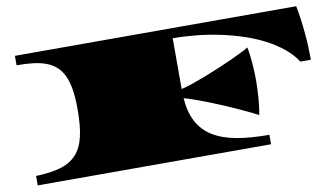

<svg xmlns="http://www.w3.org/2000/svg" viewBox="-67 -775 1592 920"><g transform="rotate(-10 729.0 -315.0)"><path d="M48.8 -45.9Q122.1 -48.3 170.4 -63Q218.8 -77.6 247.6 -109.9Q276.4 -142.1 288.3 -194.6Q300.3 -247.1 300.3 -326.2Q300.3 -379.4 294.2 -419.4Q288.1 -459.5 275.1 -488Q262.2 -516.6 241.9 -535.4Q221.7 -554.2 193.8 -564.9Q166 -575.7 129.9 -580.1Q93.8 -584.5 48.8 -584.5V-630.4H1417.5Q1423.8 -599.1 1428.5 -564.7Q1433.1 -530.3 1436.3 -495.8Q1439.5 -461.4 1440.9 -428Q1442.4 -394.5 1442.4 -365.7H1391.1Q1367.7 -401.9 1330.8 -432.1Q1293.9 -462.4 1247.6 -486.6Q1201.2 -510.7 1147.2 -528.6Q1093.3 -546.4 1036.4 -558.3Q979.5 -570.3 921.4 -576.2Q863.3 -582 808.1 -582V-335Q830.6 -339.8 862.5 -350.8Q894.5 -361.8 929.7 -375.5Q964.8 -389.2 1001 -404.5Q1037.1 -419.9 1067.9 -433.8Q1098.6 -447.8 1121.1 -459.2Q1143.6 -470.7 1152.3 -476.6Q1156.2 -459.5 1158.9 -438.2Q1161.6 -417 1163.3 -394.5Q1165 -372.1 1165.8 -350.1Q1166.5 -328.1 1166.5 -309.6Q1166.5 -292.5 1165.5 -270.5Q1164.6 -248.5 1162.8 -226.3Q1161.1 -204.1 1158.4 -183.3Q1155.8 -162.6 1152.3 -147.5Q1142.6 -153.3 1119.6 -164.6Q1096.7 -175.8 1065.7 -189.9Q1034.7 -204.1 999 -219.5Q963.4 -234.9 928.5 -248.5Q893.6 -262.2 862.3 -273.4Q831.1 -284.7 809.6 -290Q814.5 -221.7 839.4 -174.8Q864.3 -127.9 910.4 -99.4Q956.5 -70.8 1024.4 -58.3Q1092.3 -45.9 1184.1 -45.9V0H48.8Z"/></g></svg>

Font: Asset
Style: Regular
Weight: 400
Designer: Riccardo De Franceschi
Foundry: Sorkin Type Co.
Version: Version 1.001